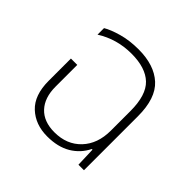

<svg xmlns="http://www.w3.org/2000/svg" viewBox="-139 -664 812 812"><g transform="rotate(45 267.0 -258.0)"><path d="M242 9Q171 9 125.5 -33.5Q80 -76 80 -162V-295H118V-165Q118 -99 152.5 -62Q187 -25 251 -25Q325 -25 370 -72.5Q415 -120 415 -199V-316Q415 -411 373 -451Q331 -491 247 -491Q159 -491 88 -446V-485Q113 -500 157 -512.5Q201 -525 255 -525Q349 -525 401 -477.5Q453 -430 453 -323V0H420L417 -87H413Q391 -42 348 -16.5Q305 9 242 9Z"/></g></svg>

Font: Noto Sans Thai UI SemCond ExtLt
Style: Regular
Weight: 200
Width: 4
Designer: Monotype Design Team
Foundry: Monotype Imaging Inc.
Version: Version 2.000